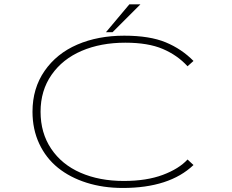

<svg xmlns="http://www.w3.org/2000/svg" viewBox="-20 -874 1090 904"><path d="M479 -722.5 589 -853.5H641L510 -722.5ZM558 11Q465.5 11 387.5 -13.8Q309.5 -38.5 253 -84Q196.5 -129.5 164.8 -197.2Q133 -265 133 -348Q133 -458 189.8 -540Q246.5 -622 343.8 -664Q441 -706 565 -706Q684.5 -706 760 -674.8Q835.5 -643.5 891 -587L863 -562Q815.5 -614 746.5 -643.5Q677.5 -673 570 -673Q454.5 -673 364.5 -634.5Q274.5 -596 222.8 -521.8Q171 -447.5 171 -348Q171 -248 220.8 -173.8Q270.5 -99.5 359 -60.8Q447.5 -22 563 -22Q670 -22 746.2 -50.5Q822.5 -79 863 -123L891 -97Q777.5 11 558 11Z"/></svg>

Font: League Mono Extended Thin
Style: Regular
Weight: 100
Width: 9
Designer: Tyler Finck
Foundry: The League of Moveable Type / Tyler Finck
Version: Version 2.210